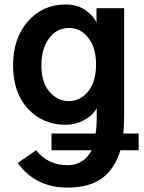

<svg xmlns="http://www.w3.org/2000/svg" viewBox="-20 -600 642 854"><path d="M38.1 -309.6Q38.1 -429.7 104 -504.9Q169.9 -580.1 272.5 -580.1Q324.2 -580.1 360.4 -554.7Q396.5 -529.3 409.2 -500V-563.5H532.2V-102.5Q532.2 -43.9 528.3 -5.9H596.7V68.4H515.6Q491.2 149.4 435.1 191.9Q378.9 234.4 279.3 234.4Q138.7 234.4 58.6 125L140.6 68.4Q193.4 134.8 281.2 134.8Q351.6 134.8 387.7 68.4H209V-5.9H405.3Q410.2 -35.2 410.2 -71.3V-118.2Q391.6 -85.9 353 -65.4Q314.5 -44.9 272.5 -44.9Q170.9 -44.9 104.5 -116.2Q38.1 -187.5 38.1 -309.6ZM164.1 -309.6Q164.1 -233.4 200.2 -191.9Q236.3 -150.4 285.2 -150.4Q337.9 -150.4 372.6 -193.8Q407.2 -237.3 407.2 -313.5Q407.2 -387.7 373 -431.6Q338.9 -475.6 287.1 -475.6Q232.4 -475.6 198.2 -429.2Q164.1 -382.8 164.1 -309.6Z"/></svg>

Font: Gothic A1
Style: Bold
Weight: 700
Version: Version 2.50